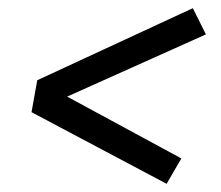

<svg xmlns="http://www.w3.org/2000/svg" viewBox="-20 -575 540 469"><path d="M387 -126 57 -301 71 -379 451 -555 483 -491 144 -339 423 -188Z"/></svg>

Font: iosevka_custom_sans_ss08
Style: Italic
Weight: 400
Italic angle: -10°
Designer: Belleve Invis
Foundry: Belleve Invis
Version: Version 10.3.0; ttfautohint (v1.8.3)